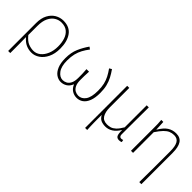

<svg xmlns="http://www.w3.org/2000/svg" viewBox="75 -1340 2338 2338"><g transform="rotate(45 1244.5 -171.0)"><path d="M100 198V-283Q100 -368 130.5 -425Q161 -482 210.5 -511Q260 -540 317 -540Q424 -540 476.5 -466.5Q529 -393 529 -271Q529 -182 498 -118Q467 -54 417.5 -20.5Q368 13 313 13Q264 13 220 -6.5Q176 -26 134 -75Q135 -22 135.5 19.5Q136 61 136 103Q136 145 136 198ZM315 -20Q364 -20 404 -52Q444 -84 468 -141Q492 -198 492 -271Q492 -338 474 -391.5Q456 -445 417 -476Q378 -507 315 -507Q269 -507 228 -482Q187 -457 161.5 -404.5Q136 -352 136 -268V-113Q183 -55 227.5 -37.5Q272 -20 315 -20Z M818 13Q775 13 737.5 -13.5Q700 -40 677 -94.5Q654 -149 654 -232Q654 -330 685.5 -402.5Q717 -475 763 -540L792 -519Q759 -476 736 -433.5Q713 -391 701 -341.5Q689 -292 689 -228Q689 -125 728.5 -72.5Q768 -20 820 -20Q848 -20 874.5 -34Q901 -48 918.5 -82Q936 -116 936 -177Q936 -207 935.5 -243.5Q935 -280 931 -320H975Q972 -280 971.5 -243.5Q971 -207 971 -177Q971 -116 988.5 -82Q1006 -48 1033 -34Q1060 -20 1088 -20Q1144 -20 1180.5 -71Q1217 -122 1217 -234Q1217 -297 1206 -344Q1195 -391 1173.5 -433Q1152 -475 1119 -521L1150 -540Q1182 -495 1205.5 -450Q1229 -405 1242 -353Q1255 -301 1255 -234Q1255 -148 1233.5 -93.5Q1212 -39 1175 -13Q1138 13 1092 13Q1048 13 1011.5 -10Q975 -33 956 -79H952Q934 -33 897.5 -10Q861 13 818 13Z M1425 198V-527H1461V-192Q1461 -112 1489.5 -66Q1518 -20 1583 -20Q1612 -20 1640 -28Q1668 -36 1698 -63.5Q1728 -91 1761 -148V-527H1797Q1796 -408 1795.5 -293Q1795 -178 1795 -59Q1795 -40 1804 -30Q1813 -20 1826 -20Q1834 -20 1840.5 -21.5Q1847 -23 1857 -26L1863 4Q1856 8 1846 10.5Q1836 13 1823 13Q1786 13 1773.5 -13.5Q1761 -40 1762 -101H1760Q1724 -42 1680 -14.5Q1636 13 1587 13Q1544 13 1511.5 -1Q1479 -15 1456 -58Q1456 -12 1456 21.5Q1456 55 1456.5 82.5Q1457 110 1458 137Q1459 164 1461 198Z M2358 198Q2360 65 2360 -68.5Q2360 -202 2360 -334Q2360 -421 2335.5 -464Q2311 -507 2255 -507Q2218 -507 2187 -494Q2156 -481 2124 -448Q2092 -415 2053 -356V0H2017V-396Q2017 -428 2016.5 -457.5Q2016 -487 2012 -527H2047L2053 -401H2055Q2100 -478 2148.5 -509Q2197 -540 2258 -540Q2329 -540 2361.5 -490.5Q2394 -441 2394 -339V198Z"/></g></svg>

Font: Source Han Sans SC ExtraLight
Style: Regular
Weight: 250
Designer: Ryoko NISHIZUKA 西塚涼子 (kana, bopomofo & ideographs); Paul D. Hunt (Latin, Greek & Cyrillic); Sandoll Communications 산돌커뮤니
Foundry: Adobe
Version: Version 2.004;hotconv 1.0.118;makeotfexe 2.5.65603